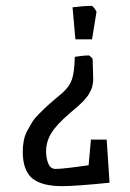

<svg xmlns="http://www.w3.org/2000/svg" viewBox="-20 -466 447 659"><path d="M295.9 -331.1H238.8L229 -440.9Q267.1 -445.8 294.9 -445.8Q297.9 -445.8 304.9 -436.3Q312 -426.8 311 -423.8ZM346.2 13.2 356 161.1Q239.7 172.9 193.8 172.9Q122.6 172.9 90.3 145.8Q58.1 118.7 58.1 54.2Q58.1 34.2 61.8 15.9Q65.4 -2.4 74.7 -19.3Q84 -36.1 91.3 -48.1Q98.6 -60.1 115 -76.2Q131.3 -92.3 138.9 -99.6Q146.5 -106.9 166.7 -124Q187 -141.1 192.9 -146Q217.8 -167.5 226.6 -192.4Q235.4 -217.3 236.8 -271Q269.5 -275.9 284.2 -275.9Q286.6 -275.9 292.2 -270.5Q297.9 -265.1 297.9 -263.2L299.8 -198.2Q300.3 -189.9 299.1 -182.1Q297.9 -174.3 296.4 -168Q294.9 -161.6 290.8 -154.1Q286.6 -146.5 284.4 -142.1Q282.2 -137.7 275.4 -129.9Q268.6 -122.1 266.1 -119.1Q263.7 -116.2 254.9 -108.2Q246.1 -100.1 243.9 -98.1Q241.7 -96.2 231.2 -87.4Q220.7 -78.6 219.2 -77.1Q174.8 -39.1 156.5 -9.5Q138.2 20 138.2 53.2Q138.2 77.1 145.8 95.5Q153.3 113.8 170.9 113.8Q197.3 113.8 284.2 101.1L292 13.2Z"/></svg>

Font: Grenze
Style: Regular
Weight: 400
Designer: Renata Polastri
Foundry: Omnibus-Type
Version: Version 1.002;PS 001.002;hotconv 1.0.88;makeotf.lib2.5.64775